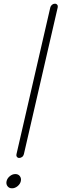

<svg xmlns="http://www.w3.org/2000/svg" viewBox="-20 -820 333 1038"><path d="M84 34Q76 34 71.5 28Q67 22 69 14L252 -780Q254 -788 261 -794Q268 -800 276.5 -800Q285 -800 289.5 -794Q294 -788 292 -780L109 14Q108 18 105.5 22Q103 26 99.5 28.5Q96 31 92 32.5Q88 34 84 34ZM33 132.5Q47 121 63 121Q79 121 87.5 132.5Q96 144 92.5 159.5Q89 175 75 186.5Q61 198 45 198Q29 198 20.5 186.5Q12 175 15.5 159.5Q19 144 33 132.5Z"/></svg>

Font: Soda Fountain
Style: ThinOblique
Weight: 400
Version: Version 1.0